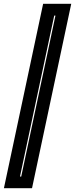

<svg xmlns="http://www.w3.org/2000/svg" viewBox="-42 -770 392 1004"><path d="M-21.5 214 183.5 -750H330.5L125.5 214ZM62.5 153H69L248 -688.5H241.5Z"/></svg>

Font: Tourney Thin ExtraBold
Style: Italic
Weight: 800
Italic angle: -12°
Version: Version 1.015